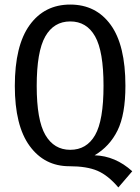

<svg xmlns="http://www.w3.org/2000/svg" viewBox="-20 -720 615 842"><path d="M560 31 499 102Q454 49 407.5 29Q361 9 284 9Q175 9 110 -80Q45 -169 45 -343Q45 -520 110 -610Q175 -700 288 -700Q401 -700 465.5 -611Q530 -522 530 -344Q530 -218 495.5 -148Q461 -78 395 -39Q486 -36 560 31ZM288 -63Q360 -63 397 -127.5Q434 -192 434 -344Q434 -495 397 -560.5Q360 -626 288 -626Q216 -626 178.5 -560Q141 -494 141 -343Q141 -193 179 -128Q217 -63 288 -63Z"/></svg>

Font: Fira Sans Compressed
Style: Regular
Weight: 400
Width: 1
Designer: bBox Type GmbH & Carrois Corporate GbR & Edenspiekermann AG
Foundry: bBox Type GmbH & Carrois Corporate GbR & Edenspiekermann AG
Version: Version 4.301